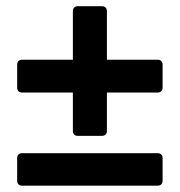

<svg xmlns="http://www.w3.org/2000/svg" viewBox="-20 -586 567 606"><path d="M210 -293.9V-172.9C210 -163.1 215.8 -157.2 225.6 -157.2H301.8C311.5 -157.2 317.4 -163.1 317.4 -172.9V-293.9H477.5C487.3 -293.9 493.2 -299.8 493.2 -309.6V-381.8C493.2 -391.6 487.3 -397.5 477.5 -397.5H317.4V-550.8C317.4 -560.5 311.5 -566.4 301.8 -566.4H225.6C215.8 -566.4 210 -560.5 210 -550.8V-397.5H49.8C40 -397.5 34.2 -391.6 34.2 -381.8V-309.6C34.2 -299.8 40 -293.9 49.8 -293.9ZM34.2 -86.9V-15.6C34.2 -5.9 40 0 49.8 0H477.5C487.3 0 493.2 -5.9 493.2 -15.6V-86.9C493.2 -96.7 487.3 -102.5 477.5 -102.5H49.8C40 -102.5 34.2 -96.7 34.2 -86.9Z"/></svg>

Font: Ed Sans Neue
Style: Bold
Weight: 700
Designer: Stephen Hutchings
Version: Version 1.004;PS 001.004;hotconv 1.0.88;makeotf.lib2.5.64775